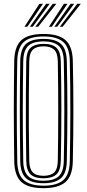

<svg xmlns="http://www.w3.org/2000/svg" viewBox="-20 -986 460 1013"><path d="M209.8 6.8Q128.2 6.8 92.3 -26.3Q56.5 -59.5 55.1 -135.6Q54.1 -211.2 53.5 -276.1Q52.9 -341.1 52.9 -402.2Q52.9 -463.4 53.5 -527.1Q54.1 -590.9 55.1 -664.1Q56.5 -740.6 92.4 -773.7Q128.4 -806.8 209.8 -806.8Q289.2 -806.8 325.9 -774.2Q362.5 -741.6 364.2 -664.1Q365.6 -599 366.4 -536.2Q367.2 -473.5 367.2 -409.7Q367.2 -345.9 366.5 -278.2Q365.8 -210.5 364.2 -135.5Q362.5 -57 325.1 -25.1Q287.7 6.8 209.8 6.8ZM209.8 -6.3Q279.5 -6.3 313.3 -35.1Q347 -64 348.3 -136Q349.7 -204.8 350.3 -268.4Q351 -332 351.1 -394.8Q351.2 -457.6 350.6 -523.8Q349.9 -589.9 348.3 -663.7Q347 -734.8 313.8 -764.3Q280.6 -793.7 209.8 -793.7Q136.5 -793.7 104.4 -763.4Q72.4 -733.1 71 -663.7Q69.9 -603.5 69.3 -545.5Q68.6 -487.5 68.6 -425.7Q68.5 -363.9 69 -293Q69.5 -222.1 71 -136Q72.1 -63.9 106 -35.1Q140 -6.3 209.8 -6.3ZM209.8 -19.3Q145.2 -19.3 116.6 -46.4Q87.9 -73.5 86.8 -136Q85.8 -211.2 85.2 -276.1Q84.6 -341 84.6 -402.2Q84.6 -463.3 85.2 -527.1Q85.8 -590.8 86.8 -663.7Q87.9 -726.4 116.4 -753.5Q145 -780.7 209.8 -780.7Q272.2 -780.7 301.6 -754.2Q330.9 -727.8 332.5 -663.4Q333.9 -601.4 334.7 -539Q335.5 -476.5 335.5 -411.9Q335.5 -347.2 334.8 -278.7Q334.1 -210.3 332.5 -136.4Q331.2 -71.1 300.9 -45.2Q270.6 -19.3 209.8 -19.3ZM209.8 -32.4Q261.7 -32.4 288.6 -54.9Q315.4 -77.5 316.6 -136.7Q318 -204.2 318.7 -268.5Q319.3 -332.7 319.4 -396.5Q319.5 -460.2 318.9 -526.1Q318.2 -592.1 316.6 -663Q315.4 -721.3 289.3 -744.5Q263.2 -767.6 209.8 -767.6Q153.4 -767.6 128.6 -743.4Q103.7 -719.3 102.6 -663.4Q101.5 -598.6 100.9 -536.1Q100.2 -473.7 100.2 -410.3Q100.1 -346.8 100.7 -279.1Q101.4 -211.4 102.6 -136.4Q103.7 -80.9 128.6 -56.6Q153.4 -32.4 209.8 -32.4ZM209.8 -45.4Q162 -45.4 140.7 -66.7Q119.3 -88 118.5 -137.4Q117 -224.1 116.5 -310.3Q115.9 -396.5 116.5 -484.3Q117 -572.1 118.5 -662.9Q119.3 -714.5 142.1 -734.5Q164.9 -754.6 209.8 -754.6Q255.9 -754.6 277.8 -733.9Q299.7 -713.2 300.8 -662.7Q302.2 -598.8 303 -536.5Q303.8 -474.2 303.8 -410.7Q303.8 -347.1 303.1 -279.6Q302.4 -212 300.8 -137.3Q299.7 -86.1 277.5 -65.8Q255.2 -45.4 209.8 -45.4ZM209.8 -58.5Q247.5 -58.5 265.8 -76.3Q284.2 -94.1 285 -138.4Q285.9 -204 286.6 -266.6Q287.2 -329.2 287.2 -392.3Q287.3 -455.4 286.8 -521.8Q286.3 -588.3 285 -661.3Q284.2 -707.2 265.2 -724.4Q246.2 -741.5 209.8 -741.5Q171.7 -741.5 153.4 -723.9Q135.1 -706.2 134.3 -662.4Q133 -579.2 132.3 -496.2Q131.7 -413.2 132.1 -325Q132.5 -236.7 134.3 -137.4Q135.1 -95.1 152.8 -76.8Q170.5 -58.5 209.8 -58.5ZM109.1 -845 188.1 -966H206.7L124.3 -845ZM137.7 -845 223.2 -966H242L152.9 -845ZM166.3 -845 258.5 -966H277.3L181.5 -845ZM238.3 -845 317.3 -966H336L253.5 -845ZM266.9 -845 352.6 -966H371.3L282.1 -845ZM295.5 -845 387.7 -966H406.5L310.7 -845Z"/></svg>

Font: Big Shoulders Inline Text Thin
Style: Regular
Weight: 100
Designer: Patric King
Foundry: XO Type Co
Version: Version 2.002